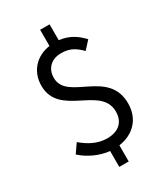

<svg xmlns="http://www.w3.org/2000/svg" viewBox="-230 -938 1015 1163"><g transform="rotate(-30 277.5 -356.5)"><path d="M473 -641C433 -683 387 -717 315 -725V-836H249V-723C152 -709 86 -638 86 -538C86 -320 399 -360 399 -178C399 -108 356 -63 273 -63C205 -63 148 -96 101 -136L58 -74C106 -30 178 5 249 12V123H315V10C421 -5 488 -78 488 -184C488 -424 175 -379 175 -542C175 -607 219 -650 288 -650C349 -650 383 -627 424 -587Z"/></g></svg>

Font: Noto Sans JP Regular
Style: Regular
Weight: 400
Designer: Ryoko NISHIZUKA (kana & ideographs); Paul D. Hunt (Latin, Greek & Cyrillic); Wenlong ZHANG (bopomofo); Sandoll Communica
Foundry: Adobe Systems Incorporated
Version: Version 1.004;PS 1.004;hotconv 1.0.82;makeotf.lib2.5.63406